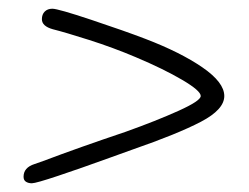

<svg xmlns="http://www.w3.org/2000/svg" viewBox="-20 -530 570 440"><path d="M34 -125Q34 -146 59 -154L79 -161Q161 -192 268 -228Q338 -253 389 -276Q440 -299 440 -310Q440 -322 397.5 -347Q355 -372 291 -399Q239 -421 184 -438.5Q129 -456 101 -463Q76 -470 76 -486Q76 -497 82.5 -503.5Q89 -510 100 -510Q113 -510 189.5 -484.5Q266 -459 313 -441Q394 -410 444 -375.5Q494 -341 494 -310Q494 -279 440.5 -251Q387 -223 283 -187L233 -169Q164 -144 113 -127Q62 -110 53 -110Q45 -110 39.5 -113.5Q34 -117 34 -125Z"/></svg>

Font: Mali Light
Style: Italic
Weight: 300
Italic angle: -10°
Version: Version 1.000; ttfautohint (v1.6)